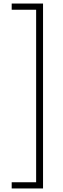

<svg xmlns="http://www.w3.org/2000/svg" viewBox="-20 -871 355 1084"><path d="M46 193V158H184V-816H46V-851H223V193Z"/></svg>

Font: Noto Sans Tamil UI ExtraLight
Style: Regular
Weight: 200
Designer: Jelle Bosma - Monotype Design Team
Foundry: Monotype Imaging Inc.
Version: Version 2.004; ttfautohint (v1.8.4.7-5d5b)